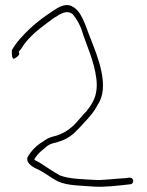

<svg xmlns="http://www.w3.org/2000/svg" viewBox="-20 -639 570 745"><path d="M26 -431C26 -417 30 -411 33 -411C35 -411 38 -412 43 -416C54 -425 57 -427 53 -439C61 -447 68 -458 75 -469C108 -512 151 -541 193 -572H194C214 -585 239 -602 262 -584C274 -571 291 -542 297 -522C315 -464 345 -405 354 -333C362 -266 336 -233 312 -203H311C299 -190 286 -174 274 -161C253 -139 230 -123 200 -113L178 -107C158 -100 155 -94 136 -83C117 -70 99 -51 87 -29C80 -11 100 6 120 15C152 29 179 52 205 65C243 82 295 81 344 85C383 88 443 81 485 76H486C492 76 497 70 497 62C497 56 490 50 483 50C471 52 464 53 441 54C408 56 375 61 346 59C299 56 249 56 211 41C185 26 159 8 132 -9C125 -13 119 -15 113 -19C115 -25 116 -27 120 -31C129 -44 137 -51 150 -61C161 -71 167 -77 182 -82L204 -88C229 -95 247 -105 266 -121L287 -142C294 -149 301 -157 307 -164C325 -182 346 -206 358 -231C409 -302 357 -423 332 -488C310 -541 297 -603 251 -618C226 -624 204 -609 183 -595C154 -576 125 -555 96 -528C71 -504 42 -474 26 -444ZM266 -121Z"/></svg>

Font: Stray Cat
Style: LtCn
Weight: 300
Version: Version 1.0